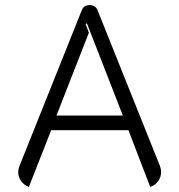

<svg xmlns="http://www.w3.org/2000/svg" viewBox="-20 -729 708 758"><path d="M52 -49Q52 -61 57 -74L303 -689Q307 -699 315 -704Q323 -709 334 -709Q345 -709 353.5 -703.5Q362 -698 365 -689L611 -75Q616 -62 616 -50Q616 -30 604.5 -14Q593 2 573 9L487 -215H182L94 9Q75 2 63.5 -14Q52 -30 52 -49ZM465 -273 323 -637 318 -634 331 -600 203 -273Z"/></svg>

Font: K2D ExtraLight
Style: Regular
Weight: 275
Designer: Katatrad Aksorn Co.,Ltd.
Foundry: Cadson Demak Co.,Ltd.
Version: Version 1.000; ttfautohint (v1.6)